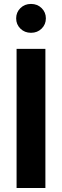

<svg xmlns="http://www.w3.org/2000/svg" viewBox="-20 -946 312 966"><path d="M63.4 0V-700H208.4V0ZM136 -781Q103.9 -781 82.6 -802.1Q61.3 -823.2 61.3 -853.6Q61.3 -884 82.6 -905.1Q103.9 -926.2 136 -926.2Q168.2 -926.2 189.5 -905.1Q210.8 -884 210.8 -853.6Q210.8 -823.2 189.5 -802.1Q168.2 -781 136 -781Z"/></svg>

Font: Red Hat Display
Style: Regular
Weight: 300
Designer: Pentagram, MCKL
Foundry: Pentagram, MCKL
Version: Version 1.023